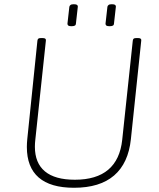

<svg xmlns="http://www.w3.org/2000/svg" viewBox="-20 -882 752 908"><path d="M330 6Q219 6 163 -42.5Q107 -91 107 -187Q107 -196 107.5 -205Q108 -214 109 -224L157 -690Q158 -697 161.5 -699.5Q165 -702 174 -702H182Q199 -702 197 -690L147 -221Q146 -213 145.5 -204.5Q145 -196 145 -188Q145 -111 192.5 -71.5Q240 -32 334 -32Q436 -32 492 -79.5Q548 -127 558 -221L608 -690Q609 -697 612.5 -699.5Q616 -702 625 -702H633Q650 -702 648 -690L599 -224Q587 -110 519.5 -52Q452 6 330 6ZM498 -758Q487 -758 483 -761Q479 -764 479 -770L488 -850Q489 -855 493.5 -858.5Q498 -862 509 -862Q520 -862 524.5 -858.5Q529 -855 528 -850L519 -770Q519 -764 514 -761Q509 -758 498 -758ZM318 -758Q307 -758 303 -761Q299 -764 299 -770L308 -850Q309 -855 313.5 -858.5Q318 -862 329 -862Q340 -862 344.5 -858.5Q349 -855 348 -850L339 -770Q339 -764 334 -761Q329 -758 318 -758Z"/></svg>

Font: Asap Thin
Style: Italic
Weight: 250
Italic angle: -6°
Designer: Pablo Cosgaya
Foundry: Omnibus-Type
Version: Version 3.001